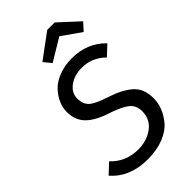

<svg xmlns="http://www.w3.org/2000/svg" viewBox="-278 -998 1093 1093"><g transform="rotate(-45 269.0 -451.0)"><path d="M323.2 -701.2Q447.3 -701.2 526.9 -618.2L467.8 -563Q407.7 -623 325.2 -623Q266.1 -623 224.6 -593Q183.1 -563 183.1 -517.1Q183.1 -471.2 210 -447Q236.8 -422.9 317.4 -397Q397.9 -371.1 445.1 -330.1Q492.2 -289.1 492.2 -211.9Q492.2 -134.8 436 -67.4Q407.2 -32.2 351.6 -10Q295.9 12.2 222.2 12.2Q80.1 12.2 -1 -80.1L59.1 -136.2Q123 -66.4 224.1 -65.9Q293.9 -65.9 344 -103Q394 -140.1 394 -204.1Q394 -248 366.5 -273.4Q338.9 -298.8 267.1 -324.2Q175.3 -352.1 131.1 -394Q86.9 -436 86.9 -504.4Q86.9 -573.2 142.1 -633.8Q168.9 -663.1 216.6 -682.1Q264.2 -701.2 323.2 -701.2ZM361.8 -839.8 227.1 -758.8 189.9 -804.2 338.9 -914.1H398.9L518.1 -804.2L477.1 -758.8Z"/></g></svg>

Font: FiraSans-Italic
Style: Italic
Weight: 400
Italic angle: -8°
Designer: Carrois Corporate & Edenspiekermann AG
Foundry: Carrois Corporate GbR & Edenspiekermann AG
Version: Version 3.106;PS 003.106;hotconv 1.0.70;makeotf.lib2.5.58329